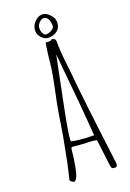

<svg xmlns="http://www.w3.org/2000/svg" viewBox="-154 -853 621 917"><g transform="rotate(-20 156.5 -394.5)"><path d="M244 -13Q235 -86 233 -104L228 -144Q206 -149 178 -149L142 -151Q118 -154 107 -154Q101 -154 100 -149Q100 -146 99 -146L97 -126Q96 -108 86 -54Q81 -27 74 -12Q66 5 59 5Q53 5 46 -0.5Q39 -6 39 -12L40 -15L41 -18Q59 -89 71 -159L83 -221L95 -297Q95 -297 106 -363Q111 -390 124 -450Q138 -518 141 -543Q142 -546 145 -580Q149 -618 152 -636Q155 -662 158 -666H165Q168 -665 172 -665Q184 -665 190 -671Q197 -671 202.5 -666.5Q208 -662 208 -656Q208 -608 215 -546Q219 -514 221 -493Q232 -364 277 -9V-6Q277 4 269 9Q254 9 250 5.5Q246 2 244 -13ZM223 -171Q213 -315 185 -596L131 -329Q108 -214 108 -184Q108 -179 146 -175Q184 -171 213 -171ZM129 -736Q129 -759 147 -778.5Q165 -798 187 -798Q206 -798 224 -779Q242 -760 242 -740Q242 -713 224.5 -698Q207 -683 178 -683Q159 -683 144 -699.5Q129 -716 129 -736ZM216 -730Q216 -750 208.5 -764.5Q201 -779 187 -779Q175 -779 163.5 -766.5Q152 -754 152 -741Q152 -721 160 -710Q165 -702 174 -702Q187 -702 201.5 -710.5Q216 -719 216 -730Z"/></g></svg>

Font: Amatic SC
Style: Regular
Weight: 400
Designer: Multiple Designers
Foundry: Vernon Adams
Version: Version 2.505